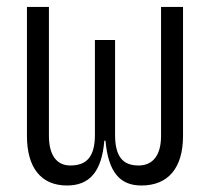

<svg xmlns="http://www.w3.org/2000/svg" viewBox="-20 -538 626 567"><path d="M397.5 9.8C477.5 9.8 520.5 -43 520.5 -136.7V-517.6H455.6V-136.7C455.6 -81.1 432.6 -49.3 389.2 -49.3C343.8 -49.3 319.8 -74.2 319.8 -140.1V-419.9H260.3V-140.1C260.3 -74.2 235.4 -49.3 187.5 -49.3C146.5 -49.3 124.5 -81.1 124.5 -136.7V-517.6H59.6V-136.7C59.6 -43 101.1 9.8 177.7 9.8C243.7 9.8 280.3 -29.8 288.1 -122.6H291.5C299.8 -29.8 334 9.8 397.5 9.8Z"/></svg>

Font: Cascadia Code PL Light
Style: Regular
Weight: 300
Monospace: yes
Designer: Aaron Bell
Foundry: Saja Typeworks
Version: Version 2404.023